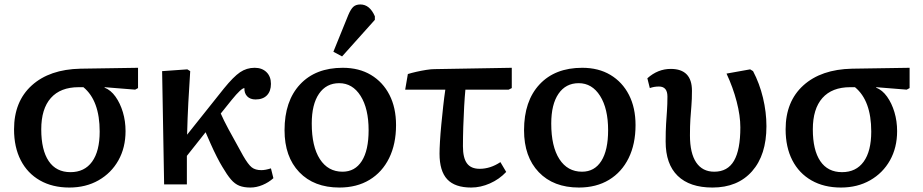

<svg xmlns="http://www.w3.org/2000/svg" viewBox="-20 -827 4139 861"><path d="M291 14Q215 14 159 -18Q103 -50 73 -108.5Q43 -167 43 -247Q43 -372 122.5 -444Q202 -516 341 -519L599 -523V-432L586 -425L449 -436V-434Q477 -423 498 -393.5Q519 -364 531 -324Q543 -284 543 -239Q543 -165 511 -108Q479 -51 422 -18.5Q365 14 291 14ZM296 -55Q359 -55 393 -102Q427 -149 427 -237Q427 -376 354 -436H333Q251 -436 208 -387.5Q165 -339 165 -247Q165 -154 198.5 -104.5Q232 -55 296 -55Z M1103 14Q1074 14 1053.5 6Q1033 -2 1015.5 -22.5Q998 -43 977 -79Q967 -95 952.5 -123.5Q938 -152 924.5 -182.5Q911 -213 902 -234L818 -128V0H716L707 -508L820 -516L833 -508Q828 -432 824.5 -366.5Q821 -301 819 -223L984 -430Q1027 -483 1056.5 -503Q1086 -523 1122 -523Q1155 -523 1175 -503.5Q1195 -484 1195 -451Q1195 -418 1177 -399.5Q1159 -381 1126 -381Q1102 -381 1088.5 -395Q1075 -409 1076 -432Q1062 -432 1019 -379L970 -318Q982 -290 1004.5 -248Q1027 -206 1070 -129Q1093 -89 1109 -76.5Q1125 -64 1152 -64Q1170 -64 1195 -72L1206 -28Q1185 -9 1157.5 2.5Q1130 14 1103 14Z M1502 14Q1388 14 1322 -55Q1256 -124 1256 -243Q1256 -374 1325.5 -448.5Q1395 -523 1517 -523Q1590 -523 1643.5 -491Q1697 -459 1726.5 -401.5Q1756 -344 1756 -266Q1756 -181 1725 -118Q1694 -55 1637 -20.5Q1580 14 1502 14ZM1516 -57Q1572 -57 1602.5 -105Q1633 -153 1633 -243Q1633 -340 1597 -397Q1561 -454 1501 -454Q1443 -454 1410.5 -406.5Q1378 -359 1378 -273Q1378 -170 1414.5 -113.5Q1451 -57 1516 -57ZM1514 -574 1475 -595 1542 -760Q1553 -786 1564.5 -796.5Q1576 -807 1596 -807Q1638 -807 1661 -754V-738Z M2093 14Q2020 14 1985.5 -23Q1951 -60 1951 -138Q1951 -158 1953 -192.5Q1955 -227 1959 -268.5Q1963 -310 1967.5 -351Q1972 -392 1977 -425H1797L1809 -495Q1825 -500 1847 -505Q1869 -510 1891 -513.5Q1913 -517 1928 -517L2275 -523V-432L2261 -425H2067Q2064 -394 2061.5 -350Q2059 -306 2057.5 -258.5Q2056 -211 2056 -171Q2056 -119 2074 -94.5Q2092 -70 2131 -70Q2179 -70 2224 -100L2250 -56Q2219 -23 2177 -4.5Q2135 14 2093 14Z M2576 14Q2462 14 2396 -55Q2330 -124 2330 -243Q2330 -374 2399.5 -448.5Q2469 -523 2591 -523Q2664 -523 2717.5 -491Q2771 -459 2800.5 -401.5Q2830 -344 2830 -266Q2830 -181 2799 -118Q2768 -55 2711 -20.5Q2654 14 2576 14ZM2590 -57Q2646 -57 2676.5 -105Q2707 -153 2707 -243Q2707 -340 2671 -397Q2635 -454 2575 -454Q2517 -454 2484.5 -406.5Q2452 -359 2452 -273Q2452 -170 2488.5 -113.5Q2525 -57 2590 -57Z M3175 14Q3073 14 3019 -38.5Q2965 -91 2965 -192Q2965 -240 2967 -272Q2969 -304 2971 -331.5Q2973 -359 2973 -394Q2973 -439 2935 -439Q2913 -439 2894 -432L2883 -476Q2930 -518 2988 -518Q3083 -518 3083 -420Q3083 -381 3080.5 -352.5Q3078 -324 3076 -293.5Q3074 -263 3074 -220Q3074 -140 3102 -98.5Q3130 -57 3183 -57Q3243 -57 3271.5 -106Q3300 -155 3300 -256Q3300 -308 3283.5 -371.5Q3267 -435 3238 -497L3344 -516L3357 -508Q3386 -453 3401.5 -388.5Q3417 -324 3417 -261Q3417 -132 3352.5 -59Q3288 14 3175 14Z M3751 14Q3675 14 3619 -18Q3563 -50 3533 -108.5Q3503 -167 3503 -247Q3503 -372 3582.5 -444Q3662 -516 3801 -519L4059 -523V-432L4046 -425L3909 -436V-434Q3937 -423 3958 -393.5Q3979 -364 3991 -324Q4003 -284 4003 -239Q4003 -165 3971 -108Q3939 -51 3882 -18.5Q3825 14 3751 14ZM3756 -55Q3819 -55 3853 -102Q3887 -149 3887 -237Q3887 -376 3814 -436H3793Q3711 -436 3668 -387.5Q3625 -339 3625 -247Q3625 -154 3658.5 -104.5Q3692 -55 3756 -55Z"/></svg>

Font: Literata 12pt Medium
Style: Regular
Weight: 500
Designer: Latin by Veronika Burian and Jose Scaglione. Greek by Irene Vlachou. Cyrillic by Vera Evstafieva.
Foundry: TypeTogether
Version: Version 3.002